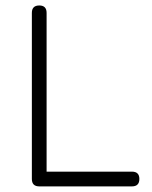

<svg xmlns="http://www.w3.org/2000/svg" viewBox="-20 -664 540 684"><path d="M120 0Q93.5 0 93.5 -26.5V-618Q93.5 -644.5 120 -644.5Q146 -644.5 146 -618V-52.5H450Q476.5 -52.5 476.5 -26.5Q476.5 0 450 0Z"/></svg>

Font: Jura Light
Style: Regular
Weight: 400
Version: Version 5.106